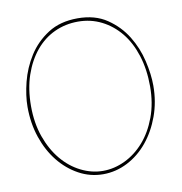

<svg xmlns="http://www.w3.org/2000/svg" viewBox="-76 -730 768 808"><g transform="rotate(-10 308.0 -325.5)"><path d="M492 -89Q455 -44 405.5 -18.5Q356 7 301 7Q246 7 197.5 -19.5Q149 -46 113 -91Q77 -136 56.5 -196.5Q36 -257 36 -327Q36 -375 50.5 -432.5Q65 -490 97 -540.5Q129 -591 181 -624.5Q233 -658 308 -658Q382 -658 433 -623.5Q484 -589 515 -538.5Q546 -488 559.5 -430Q573 -372 573 -324Q573 -255 551 -194.5Q529 -134 492 -89ZM128 -95Q163 -53 209 -30Q255 -7 303 -7Q351 -7 397 -29Q443 -51 479 -92Q515 -133 537 -192Q559 -251 559 -323Q559 -396 540 -455.5Q521 -515 487 -556.5Q453 -598 407 -621Q361 -644 307 -644Q253 -644 206.5 -622.5Q160 -601 125.5 -559.5Q91 -518 71 -459.5Q51 -401 51 -328Q51 -255 72 -196Q93 -137 128 -95Z"/></g></svg>

Font: Josefin Slab Thin
Style: Regular
Weight: 100
Designer: Santiago Orozco
Foundry: Typemade
Version: Version 2.000